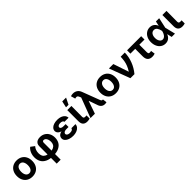

<svg xmlns="http://www.w3.org/2000/svg" viewBox="434 -2587 4610 4610"><g transform="rotate(-45 2739.0 -282.0)"><path d="M34.8 -263.2Q34.8 -345.3 66.5 -407Q98.1 -468.8 157.2 -502.9Q216.2 -537.1 295.2 -537.1Q374.3 -537.1 433.4 -502.9Q492.5 -468.8 523.9 -407Q555.4 -345.3 555.4 -263.2Q555.4 -182.2 523.9 -120.2Q492.5 -58.2 433.4 -24Q374.3 10.2 295.2 10.2Q216.2 10.2 157.2 -24Q98.1 -58.2 66.5 -120.2Q34.8 -182.2 34.8 -263.2ZM408.4 -264.4Q408.4 -311.3 395.7 -348.1Q383 -385 357.8 -406Q332.6 -427 296.3 -427Q259.5 -427 233.5 -406Q207.6 -385 194.4 -348.4Q181.3 -311.9 181.3 -264.4Q181.3 -216.9 194.4 -180.2Q207.6 -143.6 233.5 -122.6Q259.5 -101.6 296.3 -101.6Q332.6 -101.6 357.8 -122.6Q383 -143.6 395.7 -180.5Q408.4 -217.4 408.4 -264.4Z M1088 -537.1Q1161.2 -537.1 1217.9 -503.8Q1274.7 -470.5 1306.8 -409.8Q1338.8 -349.1 1338.8 -270.1Q1338.8 -192.4 1305.2 -129.4Q1271.5 -66.4 1195.3 -28.3Q1119.1 9.8 998 9.8Q873.9 9.8 796.1 -30.5Q718.2 -70.7 683.9 -137Q649.5 -203.3 649.5 -286.4Q649.5 -342 664 -390.4Q678.5 -438.7 703 -476.1Q727.4 -513.5 759.3 -537.1L855.9 -464.1Q824.3 -430.9 807.5 -386.5Q790.7 -342.2 789.9 -286.4Q789.9 -231.4 808.9 -191.3Q827.9 -151.3 873.9 -127.8Q919.9 -104.4 998 -104.4Q1070.3 -104.4 1114.9 -125.2Q1159.6 -146 1179.6 -183.1Q1199.6 -220.1 1199.6 -270.1Q1199.1 -314.5 1186.7 -349.8Q1174.2 -385.2 1151.3 -405Q1128.5 -424.7 1098 -424.7Q1079.1 -424.7 1068.7 -411.1Q1058.2 -397.5 1058.2 -374.5V199.2H923.4V-394.7Q923.4 -440 943.4 -472.1Q963.5 -504.3 1000.6 -520.7Q1037.8 -537.1 1088 -537.1Z M1746.6 -278V-222.4H1672.1Q1644.7 -222.4 1622.3 -215.4Q1599.9 -208.3 1585.9 -193.8Q1571.9 -179.4 1571.9 -158.4Q1571.9 -141.7 1583.8 -127.6Q1595.8 -113.4 1618.4 -105.1Q1641 -96.8 1672.3 -96.8Q1721.1 -96.8 1746 -111.1Q1770.9 -125.4 1774.6 -153.2H1912.8Q1910.8 -102.2 1878.6 -65.3Q1846.5 -28.5 1794.2 -9.4Q1742 9.8 1679.5 9.8Q1610.2 9.8 1554 -9.5Q1497.8 -28.7 1465.5 -63.7Q1433.2 -98.6 1433.2 -144.7Q1433.2 -183.8 1455.3 -213.7Q1477.4 -243.5 1524 -260.8Q1570.7 -278 1641.7 -278ZM1441.9 -384.2Q1442.5 -432.5 1472.8 -467.1Q1503.1 -501.7 1556.1 -519.4Q1609.2 -537.1 1678.6 -537.1Q1741.4 -537.1 1792 -518.2Q1842.6 -499.3 1872.4 -463.8Q1902.2 -428.3 1904.6 -379.4H1764.8Q1762 -405.5 1737.6 -418.5Q1713.2 -431.4 1671.4 -431.4Q1643.5 -431.4 1623 -423.6Q1602.5 -415.8 1592 -402.8Q1581.5 -389.8 1580.9 -373.1Q1581.5 -348.8 1605.6 -334.5Q1629.7 -320.2 1672.1 -320.2H1746.6V-257.2H1641.7Q1575.9 -257.2 1531.2 -275.2Q1486.4 -293.1 1464.4 -321.8Q1442.5 -350.4 1441.9 -384.2Z M2152.2 -530.3 2150.1 -164.9Q2150.7 -144.6 2157 -132.8Q2163.3 -121 2175.6 -116.1Q2187.9 -111.3 2206.7 -111.3Q2221.7 -111.3 2240.4 -113.4Q2245.7 -114.2 2248.4 -114.2V-7.4Q2228.3 -1.2 2206.7 2.5Q2185 6.3 2161.5 6.3Q2090.5 6.3 2051.5 -31.1Q2012.4 -68.4 2011.8 -147.9V-530.3ZM2074 -763.1H2204L2123.1 -599.2H2037.8Z M2617.2 -87.2 2526 -347.2 2469.7 -488.9 2449.3 -538.7Q2437.3 -569.8 2424.7 -583.2Q2412.2 -596.6 2393.6 -598.1Q2374.9 -599.6 2342.5 -590.2L2310 -703.2Q2329.1 -709.8 2348 -713.3Q2366.9 -716.8 2387.7 -716.8Q2453.6 -716.8 2501.2 -683.7Q2548.8 -650.6 2572 -587.4L2734.4 -159.1Q2743.2 -137.6 2749.2 -126.5Q2755.3 -115.3 2763.3 -109.7Q2771.4 -104.2 2783.2 -104.2Q2789.6 -104.6 2798.3 -105.7L2811.4 1.3Q2801.7 4.3 2785 6.6Q2768.4 8.9 2754.1 8.9Q2722.4 8.9 2696 -2.1Q2669.7 -13.1 2649.8 -34.6Q2630 -56.1 2617.2 -87.2ZM2480.8 -557.5 2570.7 -319.2H2529.7L2419.3 0H2270.5Z M2867.8 -263.2Q2867.8 -345.3 2899.5 -407Q2931.1 -468.8 2990.2 -502.9Q3049.2 -537.1 3128.2 -537.1Q3207.3 -537.1 3266.4 -502.9Q3325.5 -468.8 3356.9 -407Q3388.4 -345.3 3388.4 -263.2Q3388.4 -182.2 3356.9 -120.2Q3325.5 -58.2 3266.4 -24Q3207.3 10.2 3128.2 10.2Q3049.2 10.2 2990.2 -24Q2931.1 -58.2 2899.5 -120.2Q2867.8 -182.2 2867.8 -263.2ZM3241.4 -264.4Q3241.4 -311.3 3228.7 -348.1Q3216 -385 3190.8 -406Q3165.6 -427 3129.3 -427Q3092.5 -427 3066.5 -406Q3040.6 -385 3027.4 -348.4Q3014.3 -311.9 3014.3 -264.4Q3014.3 -216.9 3027.4 -180.2Q3040.6 -143.6 3066.5 -122.6Q3092.5 -101.6 3129.3 -101.6Q3165.6 -101.6 3190.8 -122.6Q3216 -143.6 3228.7 -180.5Q3241.4 -217.4 3241.4 -264.4Z M3425.8 -530.3H3575.7L3706 -141.9H3711.3Q3754 -210.6 3777.3 -269.6Q3800.6 -328.6 3811.1 -388.7Q3821.6 -448.8 3824.8 -530.3H3965.6Q3963 -389.4 3911.2 -253Q3859.4 -116.6 3762.8 0H3625.4Z M4521.1 -417.2H4042.2V-530.3H4521.1ZM4345.3 -530.3V-159.7Q4345.3 -139 4350.9 -127Q4356.5 -115 4366.4 -110.4Q4376.3 -105.8 4391.4 -105.8Q4405.9 -105.8 4417.3 -108Q4428.8 -110.2 4438.9 -113.3L4454.2 -6Q4430.5 2.5 4410.3 6.1Q4390.2 9.8 4362.7 9.8Q4287.1 9.8 4246 -33Q4204.9 -75.7 4204.9 -160.3V-530.3Z M4584.3 -265.6Q4584.3 -344.7 4614.8 -406.5Q4645.2 -468.3 4697.8 -502.7Q4750.4 -537.1 4814.9 -537.1Q4879.2 -537.1 4925.3 -504Q4971.4 -470.9 4994.5 -411.9H5037.8L5074 -266.6L5139 0H5026.6L4966 -266.6Q4953.6 -332.4 4923.3 -377Q4892.9 -421.6 4838 -421.6Q4803.6 -421.6 4778 -402.2Q4752.4 -382.8 4738.5 -347.4Q4724.7 -311.9 4724.7 -265.9Q4724.7 -220.3 4738.5 -184.3Q4752.2 -148.3 4776.8 -127.6Q4801.5 -107 4833.2 -107Q4868.5 -107 4896.1 -130.9Q4923.7 -154.8 4940.8 -190.3Q4957.9 -225.8 4966 -263.7L5021.4 -530.3H5132.2L5074 -263.7L5037.8 -121.2H4996.2Q4973.4 -61 4927.2 -25.1Q4881 10.7 4812.8 10.7Q4746.8 10.3 4694.5 -24.8Q4642.3 -60 4613.3 -122.8Q4584.3 -185.5 4584.3 -265.6Z M5380.7 -530.3 5378.6 -164.9Q5379.2 -144.6 5385.5 -132.8Q5391.8 -121 5404.1 -116.1Q5416.4 -111.3 5435.2 -111.3Q5450.2 -111.3 5469 -113.4Q5474.3 -114.2 5476.9 -114.2V-7.4Q5456.8 -1.2 5435.2 2.5Q5413.6 6.3 5390 6.3Q5319 6.3 5280 -31.1Q5240.9 -68.4 5240.4 -147.9V-530.3Z"/></g></svg>

Font: Pretendard Std Variable
Style: Regular
Weight: 400
Designer: Base glyphs from Inter by Rasmus Andersson; Hangeul glyphs from Noto Sans CJK(Source Han Sans) by Jang Soo-young and Kan
Foundry: Kil Hyung-jin
Version: Version 1.309;Glyphs 3.2 (3225)